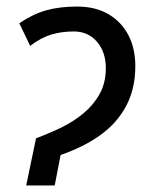

<svg xmlns="http://www.w3.org/2000/svg" viewBox="-20 -566 457 586"><path d="M90 -144Q128 -158 165.5 -176Q203 -194 234 -219.5Q265 -245 284 -279Q303 -313 303 -358Q303 -407 276 -438.5Q249 -470 205 -470Q168 -470 136.5 -460.5Q105 -451 72 -426L39 -495Q80 -523 121 -534.5Q162 -546 215 -546Q271 -546 310.5 -523Q350 -500 371.5 -459.5Q393 -419 393 -364Q393 -295 365 -242.5Q337 -190 286 -153.5Q235 -117 165 -93L147 0H60Z"/></svg>

Font: Noto Sans Display
Style: Italic
Weight: 400
Italic angle: -12°
Designer: Monotype Design Team
Foundry: Monotype Imaging Inc.
Version: Version 2.003